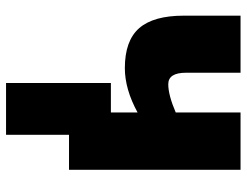

<svg xmlns="http://www.w3.org/2000/svg" viewBox="-108 -484 796 619"><g transform="rotate(90 289.5 -175.0)"><path d="M528 0H415V203H248V-135H343V-221Q268 -180 200 -180Q112 -180 71.5 -226Q31 -272 31 -370V-553H215V-377Q215 -320 252 -320Q287 -320 343 -344V-553H528Z"/></g></svg>

Font: Noto Sans Display Black Narrow
Style: Regular
Weight: 900
Width: 4
Designer: Monotype Design team
Foundry: Monotype Imaging Inc.
Version: Version 1.000